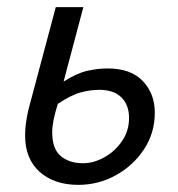

<svg xmlns="http://www.w3.org/2000/svg" viewBox="-20 -506 499 538"><path d="M199.5 12Q131.9 12 91.2 -24.4Q50.4 -60.8 50.4 -125.6Q50.4 -147.8 53.7 -167.7Q56.9 -187.7 59.9 -199.7L136.3 -486.1H213.6L158.2 -277.4Q194.4 -300.6 223.9 -307.4Q253.4 -314.2 281.9 -314.2Q346.7 -314.2 380.2 -278.8Q413.8 -243.4 413.8 -190.3Q413.8 -133.5 383.5 -87.6Q353.2 -41.7 304.3 -14.8Q255.5 12 199.5 12ZM212.4 -48.6Q242.8 -48.6 272.6 -65.4Q302.5 -82.1 322 -110.8Q341.6 -139.4 341.6 -175.5Q341.6 -211.7 320.3 -233Q299.1 -254.3 257.9 -254.3Q233.5 -254.3 206.7 -247.2Q179.9 -240.1 142.1 -215.1Q134.2 -189.9 130.2 -170.5Q126.3 -151.1 126.3 -135.2Q126.3 -88.6 150.4 -68.6Q174.5 -48.6 212.4 -48.6Z"/></svg>

Font: Source Sans Variable
Style: Italic
Weight: 200
Italic angle: -11°
Designer: Paul D. Hunt
Foundry: Adobe Systems Incorporated
Version: Version 3.006;hotconv 1.0.111;makeotfexe 2.5.65597